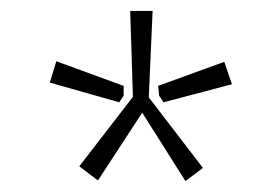

<svg xmlns="http://www.w3.org/2000/svg" viewBox="-20 -710 489 351"><path d="M351 -403 319 -379 240 -504 159 -380 125 -406 223 -533 218 -690H259L252 -532ZM206 -535 198 -523 71 -559 83 -598 206 -553ZM279 -523 271 -535 269 -553 390 -597 404 -556Z"/></svg>

Font: Taylor Sans Light
Style: Regular
Weight: 300
Italic angle: -8°
Designer: Natanael Gama
Version: Version 1.001 September 8, 2015